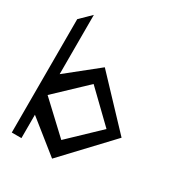

<svg xmlns="http://www.w3.org/2000/svg" viewBox="-158 -746 800 861"><g transform="rotate(30 242.0 -315.0)"><path d="M238 11 461 -226 238 -462 78 -334V-641L23 -587V0H73V-121ZM232 -372 383 -226 232 -82 78 -226Z"/></g></svg>

Font: Stormblade
Style: Regular
Weight: 400
Designer: Mew Too
Foundry: Cannot Into Space Fonts
Version: Version 0.77